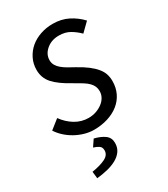

<svg xmlns="http://www.w3.org/2000/svg" viewBox="-181 -579 760 870"><g transform="rotate(-30 199.0 -144.5)"><path d="M44 -118Q67 -86 99 -66.5Q131 -47 169 -47Q190 -47 208.5 -53.5Q227 -60 241.5 -71Q256 -82 264 -96.5Q272 -111 272 -128Q272 -141 267.5 -152Q263 -163 253 -173.5Q243 -184 225.5 -195Q208 -206 183 -220Q126 -251 99 -281Q72 -311 72 -353Q72 -385 85.5 -412Q99 -439 121.5 -458Q144 -477 174.5 -487.5Q205 -498 239 -498Q284 -498 319.5 -480Q355 -462 382 -433L338 -390Q318 -410 294 -424Q270 -438 237 -438Q198 -438 171.5 -415.5Q145 -393 145 -362Q145 -347 152 -335Q159 -323 171 -313Q183 -303 198.5 -294Q214 -285 231 -276Q264 -258 285.5 -241.5Q307 -225 320.5 -208.5Q334 -192 339.5 -175Q345 -158 345 -138Q345 -104 331.5 -76Q318 -48 293.5 -28.5Q269 -9 235.5 1.5Q202 12 163 12Q139 12 114.5 5Q90 -2 67.5 -14.5Q45 -27 26.5 -44Q8 -61 -4 -80ZM141 45Q174 53 194.5 68Q215 83 215 110Q215 135 202.5 152.5Q190 170 169 181.5Q148 193 121 199.5Q94 206 65 209L61 173Q105 166 131 153Q157 140 157 116Q157 99 145.5 91.5Q134 84 118 79Z"/></g></svg>

Font: mr_Source Sans Pro
Style: Italic
Weight: 400
Italic angle: -11°
Designer: Paul D. Hunt
Foundry: Adobe Systems Incorporated
Version: Version 1.036;July 10, 2024;FontCreator 11.5.0.2430 64-bit